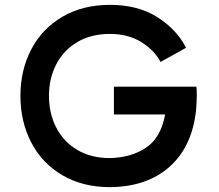

<svg xmlns="http://www.w3.org/2000/svg" viewBox="-20 -760 911 799"><path d="M796.2 -304.2Q780.4 -150.4 686 -66.4Q591.6 17.6 437.4 18.8Q323.6 18.8 239 -31.2Q154.4 -81.2 109.7 -167.8Q65 -254.4 65 -361Q65 -467.6 109.7 -553.7Q154.4 -639.8 239 -689.8Q323.6 -739.8 437.4 -739.8Q555.2 -739.8 636.1 -687.8Q717 -635.8 754 -561L648 -502.2Q622.4 -551 568 -584.9Q513.6 -618.8 436.8 -618.8Q358.8 -618.8 301.7 -584.9Q244.6 -551 214.2 -492.4Q183.8 -433.8 183.8 -361Q183.8 -287.8 214.2 -228.9Q244.6 -170 301.7 -136.1Q358.8 -102.2 436.8 -102.2Q526.6 -104.2 588.1 -145.7Q649.6 -187.2 667.2 -283.6H454V-399.4H797.2Q801.2 -374.8 796.2 -304.2Z"/></svg>

Font: SUIT Variable
Style: Regular
Weight: 400
Designer: Sunn Youn; Korean Glyphs from Source Han Sans (Sandoll Communications; Soo-young Jang, Joo-yeon Kang)
Foundry: Sunn
Version: Version 1.150;FEAKit 1.0